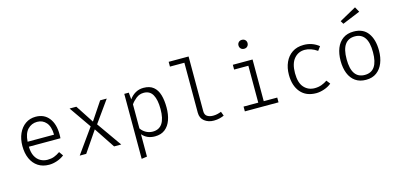

<svg xmlns="http://www.w3.org/2000/svg" viewBox="-83 -1371 4474 2149"><g transform="rotate(-15 2154.0 -296.0)"><path d="M158.5 -243.6Q160 -175.9 182.8 -132.6Q205.6 -89.2 243.1 -68.7Q280.5 -48.2 324.6 -48.2Q367.2 -48.2 400.3 -60.5Q433.3 -72.8 469.7 -97.9L503.1 -50.3Q465.6 -21.5 418.7 -5.6Q371.8 10.3 327.2 10.3Q252.8 10.3 199.7 -24.6Q146.7 -59.5 118.5 -122.3Q90.3 -185.1 90.3 -268.7Q90.3 -350.8 119 -413.8Q147.7 -476.9 198.7 -512.6Q249.7 -548.2 317.4 -548.2Q415.4 -548.2 470.8 -478.2Q526.2 -408.2 526.2 -287.7Q526.2 -273.8 525.6 -262.8Q525.1 -251.8 524.6 -243.6ZM319 -488.7Q253.8 -488.7 209.5 -442.6Q165.1 -396.4 159.5 -301H465.6Q463.6 -395.9 423.1 -442.3Q382.6 -488.7 319 -488.7Z M757.9 0H682.6L885.6 -284.6L709.2 -538.5H787.7L924.1 -329.7L1063.6 -538.5H1140L961 -287.7L1163.6 0H1081L921.5 -240Z M1566.7 -548.2Q1639 -548.2 1681.5 -513.3Q1724.1 -478.5 1742.6 -415.6Q1761 -352.8 1761 -269.2Q1761 -188.2 1738.7 -125.1Q1716.4 -62.1 1670.5 -25.9Q1624.6 10.3 1553.3 10.3Q1461.5 10.3 1406.7 -53.8V205.6L1343.1 214.4V-538.5H1395.4L1402.6 -459Q1431.3 -500 1473.1 -524.1Q1514.9 -548.2 1566.7 -548.2ZM1555.4 -493.8Q1505.6 -493.8 1467.7 -463.8Q1429.7 -433.8 1406.7 -400V-121Q1429.2 -87.7 1465.1 -67.7Q1501 -47.7 1543.1 -47.7Q1691.3 -47.7 1691.3 -270.3Q1691.3 -377.4 1658.7 -435.6Q1626.2 -493.8 1555.4 -493.8Z M2146.7 -756.4V-122.1Q2146.7 -80 2173.6 -62.6Q2200.5 -45.1 2241.5 -45.1Q2267.2 -45.1 2290 -50.3Q2312.8 -55.4 2336.4 -64.6L2354.9 -15.4Q2334.9 -5.6 2304.1 2.3Q2273.3 10.3 2235.4 10.3Q2171.8 10.3 2127.4 -24.4Q2083.1 -59 2083.1 -122.1V-701H1915.9V-756.4Z M2769.7 -782.1Q2794.4 -782.1 2808.7 -767.2Q2823.1 -752.3 2823.1 -731.3Q2823.1 -708.7 2808.7 -693.6Q2794.4 -678.5 2769.7 -678.5Q2746.7 -678.5 2732.3 -693.6Q2717.9 -708.7 2717.9 -731.3Q2717.9 -752.3 2732.3 -767.2Q2746.7 -782.1 2769.7 -782.1ZM2829.7 -538.5V-55.4H2986.2V0H2595.9V-55.4H2766.2V-483.1H2601V-538.5Z M3420 -48.2Q3463.1 -48.2 3499.7 -61.5Q3536.4 -74.9 3566.2 -95.9L3599.5 -52.8Q3564.1 -23.1 3514.9 -6.4Q3465.6 10.3 3422.6 10.3Q3305.1 10.3 3241.5 -65.1Q3177.9 -140.5 3177.9 -267.2Q3177.9 -347.2 3206.4 -410.8Q3234.9 -474.4 3289.5 -511.3Q3344.1 -548.2 3423.1 -548.2Q3522.1 -548.2 3597.9 -487.2L3564.1 -441.5Q3490.8 -491.8 3420 -491.8Q3345.6 -491.8 3297.2 -435.4Q3248.7 -379 3248.7 -267.2Q3248.7 -154.4 3297.2 -101.3Q3345.6 -48.2 3420 -48.2Z M4001.5 -548.2Q4112.3 -548.2 4167.4 -472.6Q4222.6 -396.9 4222.6 -269.2Q4222.6 -189.2 4197.4 -126.2Q4172.3 -63.1 4122.8 -26.4Q4073.3 10.3 4000 10.3Q3926.2 10.3 3876.7 -24.9Q3827.2 -60 3802.3 -122.8Q3777.4 -185.6 3777.4 -268.2Q3777.4 -350.8 3802.6 -413.8Q3827.7 -476.9 3877.7 -512.6Q3927.7 -548.2 4001.5 -548.2ZM4001.5 -492.3Q3925.6 -492.3 3886.4 -437.4Q3847.2 -382.6 3847.2 -268.2Q3847.2 -46.2 4000 -46.2Q4152.8 -46.2 4152.8 -269.2Q4152.8 -382.6 4114.6 -437.4Q4076.4 -492.3 4001.5 -492.3ZM4088.2 -805.6 4121 -746.2 3914.9 -661.5 3893.3 -697.4Z"/></g></svg>

Font: Fira Code Light
Style: Regular
Weight: 300
Monospace: yes
Designer: Carrois Corporate, Edenspiekermann AG, Nikita Prokopov
Foundry: Carrois Corporate, Edenspiekermann AG, Nikita Prokopov
Version: Version 6.000; ttfautohint (v1.8.2) -l 8 -r 50 -G 200 -x 14 